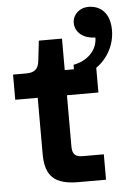

<svg xmlns="http://www.w3.org/2000/svg" viewBox="-54 -811 576 851"><g transform="rotate(-5 233.5 -385.0)"><path d="M260 0H383V-113H290C256 -113 243 -126 243 -160V-388H383V-498C435 -534 467 -594 467 -658C467 -732 428 -770 371 -770C333 -770 301 -742 301 -705C301 -659 343 -632 391 -632C391 -575 346 -531 284 -520V-500H243V-640H140L130 -553C126 -514 109 -500 70 -500H13V-388H113V-138C113 -39 155 0 260 0Z"/></g></svg>

Font: Goli SemiBold
Style: Regular
Weight: 600
Designer: jaikishan Patel
Foundry: MagicType
Version: Version 1.000;Glyphs 3.2 (3242)